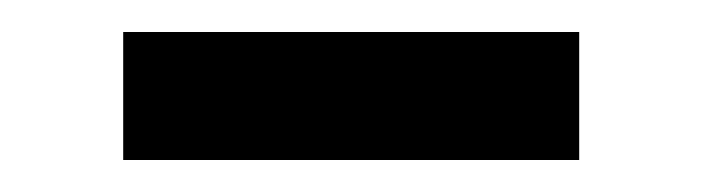

<svg xmlns="http://www.w3.org/2000/svg" viewBox="-20 -321 439 120"><path d="M57 -221V-301H342V-221Z"/></svg>

Font: Anek Telugu Medium Medium
Style: Regular
Weight: 500
Version: Version 1.003